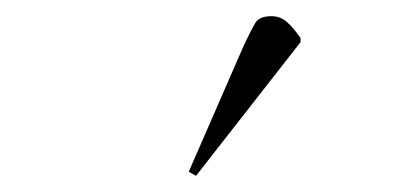

<svg xmlns="http://www.w3.org/2000/svg" viewBox="-20 -788 513 237"><path d="M222 -571 213 -576 281 -732Q290 -751 295 -759.5Q300 -768 315 -768Q326 -768 334 -761Q342 -754 351 -741V-736Z"/></svg>

Font: Literata 72pt ExtraLight
Style: Italic
Weight: 200
Italic angle: -2°
Designer: Latin by Veronika Burian and Jose Scaglione. Greek by Irene Vlachou. Cyrillic by Vera Evstafieva
Foundry: TypeTogether
Version: Version 3.002